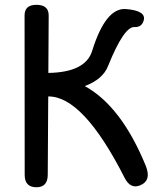

<svg xmlns="http://www.w3.org/2000/svg" viewBox="-20 -770 673 797"><path d="M131.3 7.3Q177.7 7.3 178.2 -43.9L180.2 -369.6Q324.7 -371.6 497.1 -32.2Q521 15.1 560.1 0Q610.4 -19.5 585 -82Q483.4 -329.6 332 -412.6Q406.7 -440.9 428.2 -495.1Q494.6 -660.2 538.1 -657.7Q567.9 -656.2 576.2 -684.1Q588.9 -725.6 502.9 -732.4Q418.5 -739.3 362.3 -558.1Q334.5 -469.7 180.7 -467.3Q181.6 -586.4 182.1 -706.1Q182.1 -750 131.3 -750Q82 -750 82 -706.1L82.5 -43.9Q82.5 7.3 131.3 7.3Z"/></svg>

Font: Comic Relief
Style: Regular
Weight: 400
Designer: Jeff Davis
Foundry: Loudifier
Version: Version 1.200; ttfautohint (v1.8.4.7-5d5b)